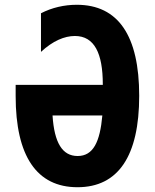

<svg xmlns="http://www.w3.org/2000/svg" viewBox="-20 -762 642 796"><path d="M301.3 14.2C470.2 14.2 557.1 -115.2 557.1 -364.7C557.1 -613.3 470.7 -742.2 298.3 -742.2C246.6 -742.2 195.3 -730.5 149.9 -707V-546.9C198.7 -592.3 247.1 -612.8 290.5 -612.8C372.1 -612.8 406.2 -539.6 406.2 -412.6V-410.2H44.9V-363.8C44.9 -114.7 132.3 14.2 301.3 14.2ZM301.8 -115.2C238.8 -115.2 205.1 -169.4 197.8 -283.2H404.3C394.5 -173.8 366.7 -115.2 301.8 -115.2Z"/></svg>

Font: Hack
Style: Bold
Weight: 700
Monospace: yes
Designer: Christopher Simpkins
Foundry: Christopher Simpkins
Version: Version 2.010